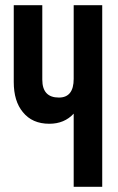

<svg xmlns="http://www.w3.org/2000/svg" viewBox="-20 -720 455 740"><path d="M374 -700V0H264V-282Q228 -243 170 -243Q104 -243 68 -288Q33 -330 33 -404V-700H143V-413Q143 -344 207 -344Q264 -344 264 -416V-700Z"/></svg>

Font: Adderley Bold
Style: Regular
Weight: 700
Designer: gorohovskiy
Version: Version 1.003 November 13, 2017